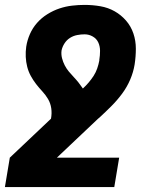

<svg xmlns="http://www.w3.org/2000/svg" viewBox="-35 -548 655 783"><path d="M-15 215 5 95 173 -64Q177 -86 174 -106.5Q171 -127 161 -144Q151 -161 137.5 -175.5Q124 -190 112 -205.5Q100 -221 90.5 -238.5Q81 -256 76 -275.5Q71 -295 70 -316Q69 -337 72 -358Q76 -384 87 -409Q98 -434 116 -454.5Q134 -475 158 -490Q182 -505 207.5 -513.5Q233 -522 259 -525Q285 -528 310 -528Q343 -528 374.5 -522.5Q406 -517 432.5 -502Q459 -487 479 -464Q499 -441 509 -411.5Q519 -382 519 -349.5Q519 -317 514 -285Q509 -254 496 -223.5Q483 -193 463 -166Q443 -139 419 -115Q395 -91 370 -68L365 -64L197 95H451L431 215ZM303 -187Q316 -199 327 -212Q338 -225 347 -239Q356 -253 361.5 -269Q367 -285 370 -301V-304Q373 -322 373 -340.5Q373 -359 366 -374.5Q359 -390 343.5 -399Q328 -408 310 -408Q295 -408 279.5 -405Q264 -402 250.5 -393.5Q237 -385 228 -371Q219 -357 216 -342Q214 -326 218 -310.5Q222 -295 229 -281.5Q236 -268 245.5 -256.5Q255 -245 265.5 -234Q276 -223 285.5 -211Q295 -199 303 -187Z"/></svg>

Font: Iosevka Heavy Extended
Style: Italic
Weight: 900
Width: 7
Italic angle: -9°
Monospace: yes
Designer: Belleve Invis
Foundry: Belleve Invis
Version: Version 32.5.0; ttfautohint (v1.8.4)